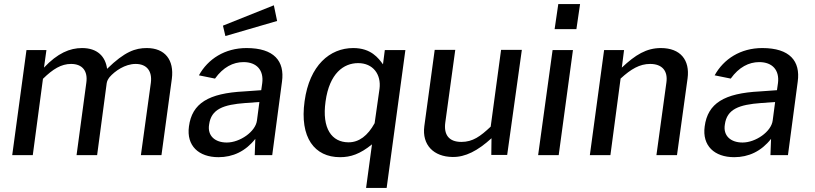

<svg xmlns="http://www.w3.org/2000/svg" viewBox="-20 -762 4001 943"><path d="M40 0H141L191 -375C240 -423 281 -448 329 -448C385 -448 412 -413 404 -356L356 0H457L504 -353C506 -365 510 -372 518 -383C544 -413 594 -448 646 -448C701 -448 728 -413 721 -356L672 0H773L824 -375C836 -468 790 -526 701 -526C645 -526 593 -509 506 -424C498 -484 459 -526 383 -526C323 -526 263 -501 196 -430L208 -516H110Z M1325 -736 1075 -636 1087 -585 1341 -659ZM1053 10C1124 10 1186 -19 1234 -80L1231 0H1317L1365 -361C1379 -462 1326 -526 1191 -526C1084 -526 1001 -472 957 -392L1036 -376C1076 -432 1125 -457 1176 -457C1241 -457 1276 -417 1268 -354L1263 -319L1179 -313C1004 -304 923 -255 908 -141C895 -46 956 10 1053 10ZM1094 -62C1036 -62 998 -95 1007 -150C1017 -227 1078 -248 1185 -256L1254 -261L1242 -170C1235 -115 1158 -62 1094 -62Z M1879 161 1971 -516H1870L1861 -446C1839 -476 1803 -526 1715 -526C1600 -526 1500 -441 1476 -265C1451 -86 1525 10 1650 10C1702 10 1748 -5 1807 -53L1778 161ZM1692 -63C1610 -63 1560 -130 1579 -264C1598 -402 1668 -452 1739 -452C1812 -452 1853 -397 1844 -326L1820 -157C1786 -95 1743 -63 1692 -63Z M2203 9C2265 10 2326 -21 2394 -83L2393 -1H2471L2543 -517H2441L2390 -140C2339 -92 2302 -65 2246 -65C2184 -65 2159 -101 2167 -160L2216 -517H2115L2064 -142C2052 -50 2110 8 2203 9Z M2829 -742H2722L2704 -619H2811ZM2794 -516H2694L2623 0H2724Z M2877 0H2978L3028 -376C3079 -423 3122 -448 3173 -448C3232 -448 3261 -414 3253 -357L3204 0H3305L3357 -377C3369 -467 3322 -526 3226 -526C3155 -526 3101 -493 3034 -430L3045 -516H2947Z M3586 10C3657 10 3719 -19 3767 -80L3764 0H3850L3898 -361C3912 -462 3859 -526 3724 -526C3617 -526 3534 -472 3490 -392L3569 -376C3609 -432 3658 -457 3709 -457C3774 -457 3809 -417 3801 -354L3796 -319L3712 -313C3537 -304 3456 -255 3441 -141C3428 -46 3489 10 3586 10ZM3627 -62C3569 -62 3531 -95 3540 -150C3550 -227 3611 -248 3718 -256L3787 -261L3775 -170C3768 -115 3691 -62 3627 -62Z"/></svg>

Font: United Sans Medium
Style: Italic
Weight: 500
Italic angle: -8°
Designer: Pablo Impallari, Rodrigo Fuenzalida (Modified by Dan O. Williams)
Version: Version 1.000;PS 001.000;hotconv 1.0.88;makeotf.lib2.5.64775